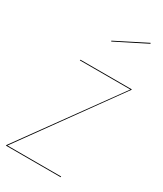

<svg xmlns="http://www.w3.org/2000/svg" viewBox="-194 -818 753 889"><g transform="rotate(30 182.5 -373.5)"><path d="M369 -514 1 -4H288V0H-5L-4 -4L364 -513H94L95 -517H370ZM339 -743 176 -661 175 -665 337 -747Z"/></g></svg>

Font: Fira Sans Condensed Four
Style: Italic
Weight: 100
Width: 3
Italic angle: -8°
Designer: bBox Type GmbH & Carrois Corporate GbR & Edenspiekermann AG
Foundry: bBox Type GmbH & Carrois Corporate GbR & Edenspiekermann AG
Version: Version 4.301